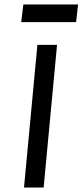

<svg xmlns="http://www.w3.org/2000/svg" viewBox="-20 -840 370 860"><path d="M87.5 0 147.5 -639H235.5L175.5 0ZM84.5 -820H329.8L320.8 -741H75.1Z"/></svg>

Font: Karla Medium
Style: Italic
Weight: 500
Italic angle: -8°
Designer: Jonathan Pinhorn
Version: Version 2.001